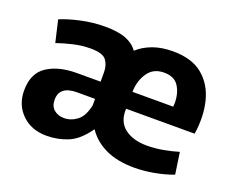

<svg xmlns="http://www.w3.org/2000/svg" viewBox="-93 -684 1029 850"><g transform="rotate(20 421.5 -259.5)"><path d="M191 12Q119 12 74.5 -32Q30 -76 30 -143Q30 -224 83.5 -259.5Q137 -295 223 -295H335V-339Q335 -373 318 -395.5Q301 -418 245 -418Q202 -418 160.5 -408Q119 -398 88 -387L64 -490Q101 -506 157.5 -518.5Q214 -531 271 -531Q333 -531 370 -516.5Q407 -502 426 -474Q456 -501 497 -516Q538 -531 591 -531Q680 -531 731 -489Q782 -447 800 -376.5Q818 -306 805 -221H482Q479 -160 518.5 -129.5Q558 -99 624 -99Q663 -99 702.5 -106.5Q742 -114 771 -123L786 -21Q747 -6 698 3Q649 12 604 12Q525 12 469.5 -14Q414 -40 382 -88Q339 -27 291.5 -7.5Q244 12 191 12ZM586 -429Q536 -429 510 -391Q484 -353 483 -301H675Q675 -307 675.5 -311Q676 -315 676 -318Q676 -364 655.5 -396.5Q635 -429 586 -429ZM237 -88Q270 -88 298.5 -109.5Q327 -131 338 -185V-215H249Q231 -215 213.5 -210Q196 -205 183.5 -191Q171 -177 171 -151Q171 -120 190 -104Q209 -88 237 -88Z"/></g></svg>

Font: Murecho SemiBold
Style: Regular
Weight: 600
Designer: Neil Summerour
Foundry: Positype
Version: Version 1.010; ttfautohint (v1.8.3)